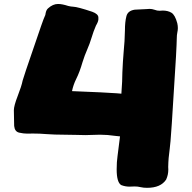

<svg xmlns="http://www.w3.org/2000/svg" viewBox="-20 -903 952 953"><path d="M677.7 25.9C668 23.4 658.2 22.5 648.4 22.5C644 22.5 640.1 22.5 635.7 22.9C631.3 23.4 627.4 23.4 623 23.4C608.9 23.4 595.2 21 581.5 15.6C566.4 6.3 559.1 -19.5 559.1 -62.5C559.1 -86.9 560.5 -109.4 563.5 -129.4C568.8 -170.9 573.2 -203.1 575.7 -226.1C575.7 -226.1 552.2 -228.5 552.2 -228.5C526.4 -232.4 501 -234.4 476.1 -234.4C476.1 -234.4 403.8 -232.4 403.8 -232.4C388.7 -232.4 374 -232.9 358.9 -233.4C341.3 -233.9 320.8 -234.4 297.4 -234.4C265.6 -234.4 237.3 -235.4 211.9 -237.3C189 -239.3 165.5 -240.2 142.6 -240.2C142.6 -240.2 115.7 -239.7 115.7 -239.7C103.5 -239.7 89.8 -241.2 75.2 -244.6C60.5 -248 52.2 -258.8 50.3 -277.8C50.3 -277.8 48.8 -356 48.8 -356C48.8 -370.1 55.2 -394 67.9 -426.8C80.6 -459.5 88.9 -484.9 92.3 -502.9C95.7 -516.1 114.3 -571.3 147.5 -667.5C179.2 -761.7 197.3 -812.5 201.2 -819.8C204.6 -825.7 206.1 -831.5 206.5 -837.4C208.5 -848.1 212.4 -856.4 218.8 -861.8C234.4 -876 251 -883.3 268.1 -883.3C282.2 -883.3 298.8 -879.9 318.4 -873.5C327.1 -871.1 335.9 -870.1 344.2 -869.6C357.9 -869.1 389.2 -860.8 437.5 -844.7C458 -837.4 468.3 -827.6 468.3 -815.9C468.3 -815.9 468.3 -806.2 468.3 -806.2C467.8 -798.8 463.9 -788.6 456.1 -775.4C447.8 -755.9 440.4 -736.3 434.6 -716.3C428.7 -696.3 421.4 -676.8 413.1 -657.7C404.8 -638.7 396.5 -617.2 389.2 -593.3C380.4 -562.5 370.1 -534.7 357.9 -510.3C348.6 -491.7 341.8 -471.7 337.4 -450.7C452.6 -446.3 527.3 -442.4 561 -439.9C565.4 -439.5 572.3 -438.5 582.5 -438C585.9 -482.4 587.4 -517.6 587.4 -543.9C588.9 -578.1 590.8 -612.3 593.8 -646C597.2 -681.2 599.6 -716.3 600.1 -751.5C600.1 -780.3 602.5 -803.7 607.4 -822.3C611.8 -840.8 626 -851.6 648.9 -855C668.5 -856.4 688 -857.4 708 -857.9C708 -857.9 722.2 -858.9 722.2 -858.9C730.5 -858.9 738.8 -857.4 747.1 -854.5C755.4 -851.1 763.7 -849.6 772.5 -849.6C772.5 -849.6 787.1 -850.6 787.1 -850.6C804.2 -850.6 818.8 -847.2 831.1 -839.8C842.8 -832.5 852.5 -815.4 859.9 -788.1C861.8 -779.8 862.8 -771.5 862.8 -763.7C862.8 -756.3 861.8 -749.5 860.4 -743.2C858.4 -733.9 857.4 -723.6 857.4 -711.4C857.4 -699.2 856 -669.4 853.5 -621.6C836.4 -335 826.2 -182.6 822.3 -163.6C817.9 -133.8 815.4 -104 814.9 -74.2C814.9 -74.2 815.4 -61.5 815.4 -61.5C815.4 -44.4 812 -27.8 804.7 -11.7C786.6 15.6 755.4 29.3 710 29.3C698.2 29.3 687.5 28.3 677.7 25.9Z"/></svg>

Font: Kaph
Style: Regular
Weight: 400
Designer: GGBotNet
Foundry: f0n7.com